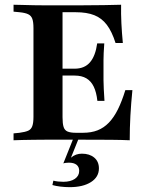

<svg xmlns="http://www.w3.org/2000/svg" viewBox="-20 -591 633 809"><path d="M171.8 -2.4Q147.6 -2.4 122.2 -2Q96.8 -1.6 74.6 -1.2Q52.4 -0.8 37.1 0V-29L62.1 -31.5Q86.3 -34.7 98.8 -40.3Q111.3 -46 116.1 -59.7Q121 -73.4 121 -98.4V-472.6Q121 -498.4 116.1 -511.7Q111.3 -525 98.8 -531Q86.3 -537.1 62.1 -539.5L37.1 -541.9V-571Q52.4 -571 74.6 -570.2Q96.8 -569.4 122.2 -569Q147.6 -568.5 171.8 -568.5H183.1H312.9Q374.2 -568.5 416.9 -569.4Q459.7 -570.2 490.3 -571Q489.5 -533.1 491.5 -492.7Q493.5 -452.4 497.6 -409.7H466.9Q451.6 -458.1 430.2 -486.3Q408.9 -514.5 377.4 -527Q346 -539.5 299.2 -539.5H243.5V-96.8Q243.5 -70.2 248 -56Q252.4 -41.9 264.9 -36.7Q277.4 -31.5 300 -31.5H329.8Q364.5 -31.5 391.1 -41.9Q417.7 -52.4 438.7 -74.2Q459.7 -96 476.6 -129.8Q493.5 -163.7 508.1 -211.3H537.9Q532.3 -155.6 529.4 -103.2Q526.6 -50.8 526.6 0Q493.5 -1.6 446.4 -2Q399.2 -2.4 330.6 -2.4H183.1ZM212.9 -272.6V-301.6H375.8V-272.6ZM390.3 -166.1Q386.3 -202.4 375 -225.8Q363.7 -249.2 344 -260.9Q324.2 -272.6 294.4 -272.6V-301.6Q336.3 -301.6 359.3 -328.6Q382.3 -355.6 389.5 -408.1H419.4Q416.1 -363.7 416.1 -337.9Q416.1 -312.1 416.1 -287.1Q416.1 -270.2 416.1 -253.2Q416.1 -236.3 417.3 -215.3Q418.5 -194.4 420.2 -166.1ZM273.4 197.6Q254 197.6 234.3 195.2Q214.5 192.7 200.8 188.7L204.8 170.2Q213.7 172.6 225 173.8Q236.3 175 246.8 175Q277.4 175 295.6 162.5Q313.7 150 313.7 129Q313.7 112.1 302.4 103.2Q291.1 94.4 270.2 94.4Q263.7 94.4 257.3 95.2Q250.8 96 246.8 97.6L292.7 -16.9H315.3L279 73.4Q289.5 64.5 300.8 60.5Q312.1 56.5 325 56.5Q357.3 56.5 377 73Q396.8 89.5 396.8 118.5Q396.8 154.8 363.3 176.2Q329.8 197.6 273.4 197.6Z"/></svg>

Font: Playfair 5pt SemiExpanded Light
Style: Bold
Weight: 700
Version: Version 2.203